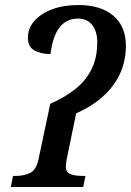

<svg xmlns="http://www.w3.org/2000/svg" viewBox="-20 -744 521 764"><path d="M23 0 32 -44H44Q75 -44 100 -56Q125 -68 134 -114L180 -331Q235 -355 277 -387.5Q319 -420 343 -466Q367 -512 367 -576Q367 -619 347 -644.5Q327 -670 290 -670Q198 -670 181 -529Q142 -529 116.5 -543.5Q91 -558 91 -594Q91 -631 116.5 -660.5Q142 -690 187.5 -707Q233 -724 292 -724Q381 -724 431 -681.5Q481 -639 481 -561Q481 -474 430.5 -405Q380 -336 283 -293L246 -113Q244 -104 243 -95.5Q242 -87 242 -82Q242 -58 260.5 -51Q279 -44 308 -44H320L311 0Z"/></svg>

Font: Noto Serif SemiCondensed Medium
Style: Italic
Weight: 500
Width: 4
Italic angle: -12°
Designer: Monotype Design Team
Foundry: Monotype Imaging Inc.
Version: Version 2.013